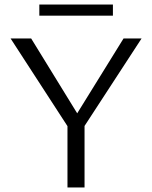

<svg xmlns="http://www.w3.org/2000/svg" viewBox="-20 -828 672 848"><path d="M293 -247.8 26.8 -658H117.7L342.5 -292.5ZM278 0V-292.7H353.4V0ZM340 -251.1 299.3 -292.5 525.6 -658H605.2ZM153.7 -758.7V-808H478.7V-758.7Z"/></svg>

Font: Ysabeau
Style: Bold
Weight: 700
Designer: Christian Thalmann (Catharsis Fonts)
Version: Version 2.000;gftools[0.9.27.dev2+g8671c4b]